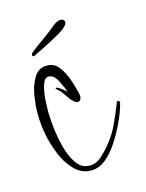

<svg xmlns="http://www.w3.org/2000/svg" viewBox="-67 -397 341 449"><g transform="rotate(-15 103.0 -172.5)"><path d="M100 7Q77 7 60 -10.5Q43 -28 33.5 -51.5Q24 -75 20 -93Q13 -122 13 -156Q13 -172 16.5 -195.5Q20 -219 31 -238Q42 -257 63 -257Q81 -257 92 -242Q103 -227 109.5 -207.5Q116 -188 119 -174Q119 -173 119.5 -171.5Q120 -170 120 -168Q120 -164 118 -160Q116 -156 111 -156Q107 -156 103 -159.5Q99 -163 96 -166Q90 -174 84 -183Q78 -192 70 -198Q69 -199 69 -200Q69 -201 72 -201Q74 -201 83 -194.5Q92 -188 94 -185Q91 -195 82 -213Q73 -231 60 -231Q50 -231 45 -214.5Q40 -198 39 -179Q38 -160 38 -153Q38 -139 40.5 -114.5Q43 -90 49.5 -65Q56 -40 68 -22.5Q80 -5 100 -5Q116 -5 129 -17Q142 -29 151 -40Q168 -61 178 -82.5Q188 -104 198 -129Q198 -134 203 -134Q206 -134 206 -129Q206 -127 205 -125Q201 -109 191 -87Q181 -65 167.5 -43.5Q154 -22 137 -7.5Q120 7 100 7ZM42 -287Q41 -286 39 -286Q36 -286 36 -290Q36 -294 39 -295Q42 -298 53.5 -306.5Q65 -315 79 -325Q93 -335 102 -343Q107 -347 112 -349.5Q117 -352 121 -352Q126 -352 128 -350Q131 -347 131 -344Q131 -334 102.5 -318Q74 -302 42 -287Z"/></g></svg>

Font: Sassy Frass
Style: Regular
Weight: 400
Designer: Robert E. Leuschke
Foundry: Robert E. Leuschke
Version: Version 1.010; ttfautohint (v1.8.3)